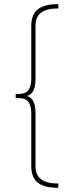

<svg xmlns="http://www.w3.org/2000/svg" viewBox="-20 -762 324 908"><path d="M107.9 -308.1Q128.9 -301.3 138.4 -281.7Q147.9 -262.2 147.9 -226.1V23.9Q147.9 65.9 174.6 85.9Q201.2 106 255.9 106V126H251Q188 126 158 101.1Q127.9 76.2 127.9 23.9V-226.1Q127.9 -297.9 73.2 -297.9H54.2V-317.9H73.2Q128.4 -317.9 127.9 -390.1V-640.1Q127.9 -691.9 158 -717Q188 -742.2 251 -742.2H255.9V-722.2Q200.7 -722.2 174.3 -702.1Q147.9 -682.1 147.9 -640.1V-390.1Q147.9 -354 138.4 -334.5Q128.9 -314.9 107.9 -308.1Z"/></svg>

Font: Montserrat
Style: Thin
Weight: 250
Designer: Julieta Ulanovsky
Foundry: Julieta Ulanovsky
Version: Version 1.000;PS 002.000;hotconv 1.0.70;makeotf.lib2.5.58329